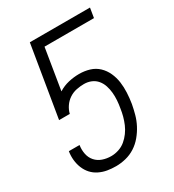

<svg xmlns="http://www.w3.org/2000/svg" viewBox="-180 -838 859 948"><g transform="rotate(-30 250.0 -363.5)"><path d="M202 8Q176 8 152.5 4Q129 0 107.5 -10.5Q86 -21 70.5 -38Q55 -55 46 -77Q37 -99 34.5 -123.5Q32 -148 36 -173H97Q93 -147 98 -122.5Q103 -98 118.5 -80.5Q134 -63 157 -55Q180 -47 206 -47Q227 -47 248.5 -54Q270 -61 287 -75Q304 -89 317.5 -107.5Q331 -126 339.5 -146Q348 -166 353.5 -186.5Q359 -207 362 -228Q366 -250 367.5 -272Q369 -294 367 -315Q365 -336 358.5 -356Q352 -376 339 -391.5Q326 -407 307 -415Q288 -423 266 -423Q245 -423 223 -418.5Q201 -414 182 -401.5Q163 -389 150 -370Q137 -351 132 -330H71L138 -735H481L472 -680H190L152 -447Q179 -464 209.5 -471Q240 -478 270 -478Q301 -478 329 -469.5Q357 -461 377.5 -441.5Q398 -422 410 -395.5Q422 -369 426 -340Q430 -311 428.5 -280.5Q427 -250 422 -219Q417 -192 409.5 -164.5Q402 -137 388.5 -111Q375 -85 355.5 -61.5Q336 -38 311 -22Q286 -6 257.5 1Q229 8 202 8Z"/></g></svg>

Font: Iosevka Term Curly Lt Obl
Style: Regular
Weight: 300
Italic angle: -9°
Designer: Belleve Invis
Foundry: Belleve Invis
Version: Version 32.3.0